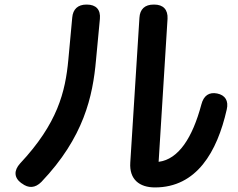

<svg xmlns="http://www.w3.org/2000/svg" viewBox="-20 -774 1040 840"><path d="M400 -511 417 -691C421 -732 400 -754 360 -754H358C321 -754 299 -734 296 -697L279 -513C266 -372 232 -234 68 -59C40 -28 41 3 73 27L75 28C105 51 134 49 161 22C347 -173 386 -353 400 -511ZM550 -63C545 11 590 46 658 46C840 46 930 -109 972 -295C981 -333 965 -358 930 -365C895 -372 871 -356 861 -317C822 -171 761 -77 674 -66L713 -692C715 -732 694 -754 655 -754H652C614 -754 592 -734 590 -696Z"/></svg>

Font: 寒蝉团圆体 Round
Style: Regular
Weight: 500
Designer: 寒蝉字型
Version: Version 2.700;Glyphs 3.1.1 (3135)